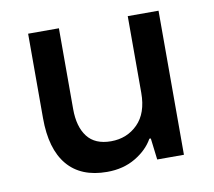

<svg xmlns="http://www.w3.org/2000/svg" viewBox="-63 -567 725 651"><g transform="rotate(-10 300.0 -242.0)"><path d="M256 12Q166 12 119.5 -43.5Q73 -99 73 -205V-496H179V-218Q179 -157 205.5 -122.5Q232 -88 287 -88Q342 -88 379 -125Q416 -162 416 -232V-496H522V0H430L421 -74H416Q396 -38 354 -13Q312 12 256 12Z"/></g></svg>

Font: DM Mono Medium
Style: Regular
Weight: 500
Designer: Colophon Foundry
Foundry: Colophon Foundry
Version: Version 1.000; ttfautohint (v1.8.2.53-6de2)